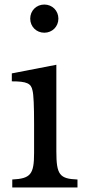

<svg xmlns="http://www.w3.org/2000/svg" viewBox="-20 -825 381 845"><path d="M228 -159V-540L32 -502V-467C98 -467 117 -458 123 -427C128 -409 130 -357 130 -280V-152C130 -58 115 -39 34 -35V0H321V-35C242 -38 228 -56 228 -159ZM113 -743C113 -708 140 -681 175 -681C210 -681 237 -708 237 -743C237 -778 210 -805 175 -805C140 -805 113 -778 113 -743Z"/></svg>

Font: Libre Baskerville
Style: Regular
Weight: 400
Designer: Pablo Impallari, Rodrigo Fuenzalida
Foundry: Pablo Impallari, Rodrigo Fuenzalida
Version: Version 1.051;Glyphs 3.2.3 (3260)